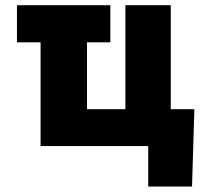

<svg xmlns="http://www.w3.org/2000/svg" viewBox="-20 -550 774 723"><path d="M395.5 -390.6H307.6V-138.7H452.1V-530.3H623V-138.7H711.9L703.1 152.3H538.1V0H132.8V-390.6H43.9V-530.3H395.5Z"/></svg>

Font: Pretendard Std Black
Style: Regular
Weight: 900
Designer: Base glyphs from Inter by Rasmus Andersson; Hangeul glyphs from Noto Sans CJK(Source Han Sans) by Jang Soo-young and Kan
Foundry: Kil Hyung-jin
Version: Version 1.309